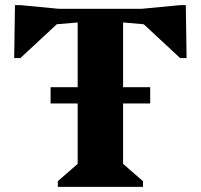

<svg xmlns="http://www.w3.org/2000/svg" viewBox="-20 -724 777 744"><path d="M204 0V-22L281 -89V-637L200 -630L59 -499H35L38 -704H60L207 -690H530L677 -704H700L703 -499H678L537 -630L457 -637V-89L534 -22V0ZM176 -323V-386H562V-323Z"/></svg>

Font: Platypi
Style: Bold
Weight: 700
Designer: David Sargent
Foundry: Bolt Cutter Type
Version: Version 1.200; ttfautohint (v1.8.4.7-5d5b)